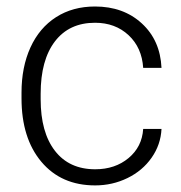

<svg xmlns="http://www.w3.org/2000/svg" viewBox="-20 -558 555 588"><path d="M271.5 -39.6Q332.5 -39.6 373.8 -74Q415 -108.4 418.5 -163.1H474.6Q472.2 -114.7 444.3 -75Q416.5 -35.2 370.4 -12.7Q324.2 9.8 271.5 9.8Q167.5 9.8 106.7 -62.5Q45.9 -134.8 45.9 -256.8V-274.4Q45.9 -352.5 73.2 -412.6Q100.6 -472.7 151.6 -505.4Q202.6 -538.1 271 -538.1Q357.9 -538.1 414.3 -486.3Q470.7 -434.6 474.6 -350.1H418.5Q414.6 -412.1 373.8 -450.2Q333 -488.3 271 -488.3Q191.9 -488.3 148.2 -431.2Q104.5 -374 104.5 -271V-253.9Q104.5 -152.8 148.2 -96.2Q191.9 -39.6 271.5 -39.6Z"/></svg>

Font: Vazir Thin FD
Style: Thin-FD
Weight: 100
Designer: Saber Rastikerdar
Foundry: Saber Rastikerdar
Version: Version 30.0.0